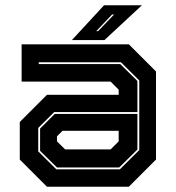

<svg xmlns="http://www.w3.org/2000/svg" viewBox="-20 -708 666 728"><path d="M158 0 55 -103V-245.5L158 -348.5H430V-368L399.5 -398.5H62V-540H468.5L571.5 -437V-103L468.5 0ZM196 -73 132 -136V-220.5L187.5 -276H501V-141L432 -73ZM193.5 -66H434.5L508 -139V-403L438.5 -472H127V-465H436L501 -401V-283H185.5L125 -223V-134ZM227 -141.5H399.5L430 -172V-212H217L196 -191V-172ZM252.5 -556 374.5 -688H518L376 -556ZM345 -590H352L412.5 -653H405Z"/></svg>

Font: Tourney Thin ExtraBold
Style: Regular
Weight: 800
Version: Version 1.015